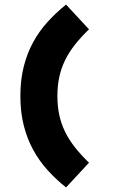

<svg xmlns="http://www.w3.org/2000/svg" viewBox="-20 -757 502 846"><path d="M232.9 -334Q232.9 -288.6 241.2 -250.2Q249.5 -211.9 266.6 -176.8Q283.7 -141.6 309.8 -108.4Q335.9 -75.2 372.1 -40L271 68.8Q226.1 33.2 189.2 -7.8Q152.3 -48.8 125.7 -97.7Q99.1 -146.5 84.5 -204.8Q69.8 -263.2 69.8 -334Q69.8 -404.8 84.5 -463.1Q99.1 -521.5 125.7 -570.3Q152.3 -619.1 189.2 -659.9Q226.1 -700.7 271 -736.8L372.1 -627.9Q335.9 -592.8 309.8 -559.6Q283.7 -526.4 266.6 -491.2Q249.5 -456.1 241.2 -417.7Q232.9 -379.4 232.9 -334Z"/></svg>

Font: Syncopate
Style: Bold
Weight: 700
Designer: Astigmatic (AOETI)
Foundry: Astigmatic (AOETI)
Version: Version 1.001 2011